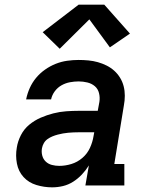

<svg xmlns="http://www.w3.org/2000/svg" viewBox="-20 -795 640 823"><path d="M203 8Q169 8 136 -2Q103 -12 81 -36Q59 -60 52.5 -94Q46 -128 52 -162Q56 -189 69.5 -215.5Q83 -242 105.5 -260.5Q128 -279 154.5 -290.5Q181 -302 208.5 -309Q236 -316 263.5 -318Q291 -320 318 -320H399L406 -358Q409 -377 404.5 -395.5Q400 -414 386.5 -425.5Q373 -437 354.5 -441.5Q336 -446 317 -446Q299 -446 280 -442.5Q261 -439 244 -429.5Q227 -420 215 -404Q203 -388 199 -369H92Q97 -394 107.5 -417.5Q118 -441 134.5 -461Q151 -481 173 -496.5Q195 -512 219 -521.5Q243 -531 268 -534.5Q293 -538 317 -538Q338 -538 359 -536Q380 -534 399.5 -528.5Q419 -523 437 -514Q455 -505 469.5 -492Q484 -479 494.5 -462Q505 -445 510 -425.5Q515 -406 515 -385Q515 -364 511 -343L470 -92H513V0H346L361 -86Q348 -65 331 -47Q314 -29 293.5 -16Q273 -3 250 2.5Q227 8 204 8Q204 8 204 8Q204 8 203 8ZM234 -84Q260 -84 286 -92Q312 -100 333 -118Q354 -136 365.5 -161Q377 -186 381 -212L384 -228H318Q306 -228 295 -227.5Q284 -227 272.5 -226Q261 -225 250 -223Q239 -221 227.5 -218Q216 -215 205 -210.5Q194 -206 184 -199Q174 -192 168 -181.5Q162 -171 160 -160Q157 -144 161 -128.5Q165 -113 176 -102.5Q187 -92 202.5 -88Q218 -84 234 -84ZM236 -586 163 -657 317 -775H427L537 -651L451 -592L363 -712Z"/></svg>

Font: Iosevka Slab SmBdExObl
Style: Regular
Weight: 600
Width: 7
Italic angle: -9°
Monospace: yes
Designer: Belleve Invis
Foundry: Belleve Invis
Version: Version 11.1.0; ttfautohint (v1.8.3)